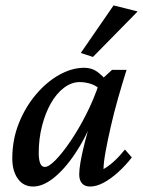

<svg xmlns="http://www.w3.org/2000/svg" viewBox="-20 -681 528 709"><path d="M102.5 7.8Q66.4 7.8 45.9 -21Q25.4 -49.8 25.4 -95.7Q25.4 -165 49.3 -225.1Q73.2 -285.2 112.3 -331.5Q151.4 -377.9 198.2 -404.3Q245.1 -430.7 291 -430.7Q318.4 -430.7 338.4 -416.5Q358.4 -402.3 378.9 -377L354.5 -345.7Q338.9 -363.3 317.4 -370.6Q295.9 -377.9 274.4 -377.9Q244.1 -377.9 216.3 -356.9Q188.5 -335.9 168 -299.8Q147.5 -263.7 135.3 -216.3Q123 -168.9 123 -116.2Q123 -91.8 128.4 -78.1Q133.8 -64.5 145.5 -64.5Q160.2 -64.5 185.5 -90.3Q210.9 -116.2 240.7 -160.2Q270.5 -204.1 298.3 -258.8Q326.2 -313.5 345.7 -372.1L357.4 -389.6L393.6 -422.9H447.3Q431.6 -373 416 -318.4Q400.4 -263.7 388.7 -211.9Q377 -160.2 369.6 -119.6Q362.3 -79.1 362.3 -56.6Q382.8 -68.4 402.3 -86.4Q421.9 -104.5 441.4 -128.9L466.8 -99.6Q442.4 -68.4 415 -43.9Q387.7 -19.5 361.8 -5.9Q335.9 7.8 312.5 7.8Q293 7.8 282.7 -3.9Q272.5 -15.6 272.5 -37.1Q272.5 -53.7 277.3 -83Q282.2 -112.3 294.4 -160.2Q306.6 -208 328.1 -279.3H337.9Q307.6 -193.4 267.1 -128.9Q226.6 -64.5 183.6 -28.3Q140.6 7.8 102.5 7.8ZM323.2 -470.7 278.3 -485.4 399.4 -661.1 488.3 -638.7Z"/></svg>

Font: Crimson Pro Medium
Style: Italic
Weight: 500
Italic angle: -12°
Designer: Jacques Le Bailly
Foundry: Baron von Fonthausen
Version: Version 1.003